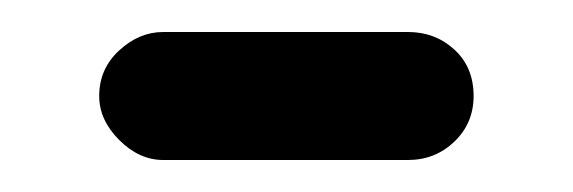

<svg xmlns="http://www.w3.org/2000/svg" viewBox="-20 -626 358 120"><path d="M82 -526Q67 -526 54.5 -538.5Q42 -551 42 -566Q42 -583 54.5 -594.5Q67 -606 82 -606H235Q252 -606 264 -595Q276 -584 276 -566Q276 -549 264 -537.5Q252 -526 235 -526Z"/></svg>

Font: Huninn
Style: Regular
Weight: 400
Designer: justfont
Foundry: justfont
Version: Version 1.003